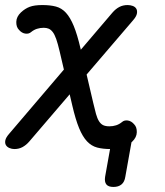

<svg xmlns="http://www.w3.org/2000/svg" viewBox="-33 -580 653 760"><path d="M83 -20Q71 -6 56.5 2Q42 10 24 10Q14 10 4.5 6Q-5 2 -9.5 -5.5Q-14 -13 -12 -24Q-10 -35 2 -49L412 -530Q425 -545 439.5 -552.5Q454 -560 472 -560Q483 -560 492.5 -556.5Q502 -553 506.5 -545.5Q511 -538 509 -526.5Q507 -515 494 -500ZM336 -173Q342 -147 347 -129Q352 -111 359 -100Q366 -89 375.5 -84.5Q385 -80 400 -80Q414 -80 426.5 -84Q439 -88 450 -97Q459 -105 473 -103Q487 -101 498 -88Q509 -77 508.5 -56.5Q508 -36 490 -19Q474 -4 455.5 3Q437 10 405 10Q374 10 351.5 4Q329 -2 311.5 -20.5Q294 -39 280 -73Q266 -107 253 -163L203 -377Q196 -407 189.5 -425.5Q183 -444 175.5 -453.5Q168 -463 159.5 -466.5Q151 -470 140 -470Q126 -470 113.5 -466Q101 -462 90 -453Q81 -445 67 -447Q53 -449 42 -462Q31 -473 31.5 -493.5Q32 -514 50 -531Q66 -546 84.5 -553Q103 -560 135 -560Q166 -560 188.5 -554Q211 -548 228 -529.5Q245 -511 259 -477Q273 -443 286 -387ZM416 160Q396 160 388 150Q380 140 383 120L408 -20Q412 -40 423.5 -50Q435 -60 455 -60Q475 -60 483.5 -50Q492 -40 488 -20L463 120Q460 140 448 150Q436 160 416 160Z"/></svg>

Font: Maple Mono
Style: Italic
Weight: 400
Italic angle: -10°
Monospace: yes
Designer: subframe7536
Version: Version 7.300